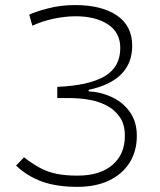

<svg xmlns="http://www.w3.org/2000/svg" viewBox="-20 -723 626 753"><path d="M284.2 9.8Q201.7 9.8 144 -11.2Q86.4 -32.2 43 -73.7L74.2 -106Q107.9 -80.1 137.7 -64.2Q167.5 -48.3 202.1 -41.3Q236.8 -34.2 284.2 -34.2Q371.6 -34.2 420.7 -75.9Q469.7 -117.7 469.7 -189.9Q469.7 -234.4 450.7 -262.5Q431.6 -290.5 403.1 -306.4Q374.5 -322.3 344.2 -328.9Q314 -335.4 290.8 -336.9Q267.6 -338.4 260.7 -338.4H204.6V-382.3Q329.1 -387.7 390.4 -423.8Q451.7 -460 451.7 -534.7Q451.7 -595.7 403.3 -627.4Q355 -659.2 276.4 -659.2Q236.8 -659.2 191.7 -649.9Q146.5 -640.6 106.9 -622.1L94.7 -665.5Q117.7 -676.8 167.5 -689.9Q217.3 -703.1 274.9 -703.1Q378.4 -703.1 438.5 -662.4Q498.5 -621.6 498.5 -543.9Q498.5 -407.2 327.6 -370.6V-364.7Q376 -362.3 419.2 -342Q462.4 -321.8 489.5 -283.7Q516.6 -245.6 516.6 -189.9Q516.6 -130.4 488.3 -85.2Q460 -40 407.7 -15.1Q355.5 9.8 284.2 9.8Z"/></svg>

Font: Cascadia Mono NF ExtraLight
Style: Regular
Weight: 200
Monospace: yes
Designer: Aaron Bell
Foundry: Saja Typeworks
Version: Version 2404.023; ttfautohint (v1.8.4)